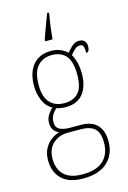

<svg xmlns="http://www.w3.org/2000/svg" viewBox="-147 -834 760 1142"><g transform="rotate(-15 233.0 -262.5)"><path d="M218 241Q131 241 87 198Q43 155 43 83Q43 40 59.5 10Q76 -20 101 -38Q126 -56 150 -62Q132 -69 119 -85.5Q106 -102 106 -131Q106 -159 121.5 -181.5Q137 -204 149 -215Q112 -235 94.5 -277Q77 -319 77 -367Q77 -449 116.5 -495.5Q156 -542 228 -542Q261 -542 286 -531Q311 -520 327 -504Q340 -520 359.5 -538.5Q379 -557 405 -557Q428 -557 438.5 -544Q449 -531 449 -513Q449 -476 428 -476Q428 -504 423 -516.5Q418 -529 404 -529Q386 -529 372.5 -517.5Q359 -506 342 -485Q354 -466 362.5 -436Q371 -406 371 -363Q371 -287 335 -241.5Q299 -196 228 -196Q217 -196 197.5 -198.5Q178 -201 171 -205Q155 -191 144 -172.5Q133 -154 133 -126Q133 -94 158 -82.5Q183 -71 219 -71H284Q353 -71 386.5 -35.5Q420 0 420 66Q420 145 368.5 193Q317 241 218 241ZM225 -221Q282 -221 312.5 -254.5Q343 -288 343 -365Q343 -447 312.5 -482Q282 -517 225 -517Q172 -517 138.5 -481Q105 -445 105 -364Q105 -291 137.5 -256Q170 -221 225 -221ZM221 216Q308 216 350 176Q392 136 392 66Q392 6 364.5 -20Q337 -46 278 -46H200Q145 -46 108 -13Q71 20 71 83Q71 119 85 149Q99 179 131.5 197.5Q164 216 221 216ZM210 -616Q217 -637 227 -664.5Q237 -692 247 -719Q257 -746 265 -766H275V-753Q268 -717 263 -679Q258 -641 255 -606H210Z"/></g></svg>

Font: Noto Serif Lao SemiCondensed Thin
Style: Regular
Weight: 100
Width: 4
Designer: Monotype Design Team
Foundry: Monotype Imaging Inc.
Version: Version 2.003; ttfautohint (v1.8.4.7-5d5b)